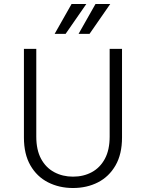

<svg xmlns="http://www.w3.org/2000/svg" viewBox="-20 -935 732 963"><path d="M100 -245V-690H162V-250Q162 -183 186 -138.5Q210 -94 252 -71.5Q294 -49 346 -49Q399 -49 440.5 -71.5Q482 -94 506 -138.5Q530 -183 530 -250V-690H592V-245Q592 -162 559.5 -105.5Q527 -49 471.5 -20.5Q416 8 346 8Q277 8 221 -20.5Q165 -49 132.5 -105.5Q100 -162 100 -245ZM254 -765 339 -915H413L309 -765ZM374 -765 459 -915H533L429 -765Z"/></svg>

Font: Radio Canada Light
Style: Regular
Weight: 300
Designer: Charles Daoud, Etienne Aubert Bonn, Alexandre Saumier Demers, Jacques Le Bailly
Foundry: Radio-Canada
Version: Version 2.104;gftools[0.9.28.dev5+ged2979d]